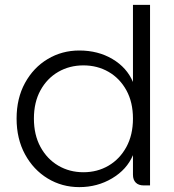

<svg xmlns="http://www.w3.org/2000/svg" viewBox="-20 -760 715 787"><path d="M305 7Q234 7 175.5 -28.5Q117 -64 82.5 -127.5Q48 -191 48 -274Q48 -357 82.5 -420Q117 -483 175.5 -518Q234 -553 305 -553Q382 -553 441 -518Q500 -483 525 -424V-740H595V0H569Q548 0 536.5 -11.5Q525 -23 525 -44V-124Q500 -65 439.5 -29Q379 7 305 7ZM322 -54Q379 -54 425 -81Q471 -108 498 -157.5Q525 -207 525 -274Q525 -341 498 -390Q471 -439 425 -465.5Q379 -492 322 -492Q265 -492 219 -465.5Q173 -439 146 -390Q119 -341 119 -274Q119 -207 146 -157.5Q173 -108 219 -81Q265 -54 322 -54Z"/></svg>

Font: Parkinsans Light Light
Style: Regular
Weight: 300
Version: Version 1.000